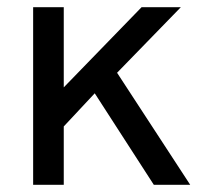

<svg xmlns="http://www.w3.org/2000/svg" viewBox="-20 -513 587 533"><path d="M243 -254 157 -162V0H72V-493H157V-270.5L373 -493H482L305 -311L508 0H407Z"/></svg>

Font: HK Grotesk
Style: Regular
Weight: 400
Designer: Alfredo Marco Pradil
Foundry: Hanken Design Co.
Version: Version 3.001